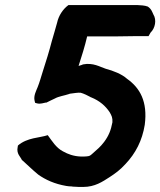

<svg xmlns="http://www.w3.org/2000/svg" viewBox="-20 -741 634 760"><path d="M50 -159C44 -132 62 -120 67 -107L69 -106C89 -88 107 -70 130 -51H131V-50C161 -29 196 -13 242 -5C249 -4 255 -3 264 -3C267 -2 271 -2 274 -2C283 -1 297 -1 309 -1C356 -1 386 -22 414 -40C437 -55 455 -68 476 -91C517 -134 543 -185 553 -247C565 -339 534 -393 483 -429C462 -448 428 -461 398 -469C376 -476 349 -494 308 -486H307V-485C302 -483 296 -482 291 -480C303 -517 316 -558 325 -597H444C470 -597 489 -598 518 -598H568L576 -612C594 -629 601 -662 587 -684C583 -692 580 -705 565 -715C552 -720 537 -720 523 -721H251C229 -705 212 -679 206 -651C200 -627 192 -604 185 -578C175 -539 162 -497 149 -457C142 -435 137 -416 129 -396C124 -383 112 -362 117 -342L119 -334L126 -332C140 -328 153 -334 161 -335H164C175 -340 185 -346 197 -351C213 -360 233 -362 254 -369L256 -370C270 -372 291 -375 299 -374C311 -371 329 -362 338 -357L339 -356H340C375 -342 398 -321 414 -297C422 -283 426 -275 425 -257C419 -225 410 -203 392 -179C377 -159 365 -150 345 -132C337 -125 335 -123 323 -122C291 -119 265 -125 245 -134L229 -142C202 -156 186 -183 169 -206C137 -195 88 -197 51 -165Z"/></svg>

Font: Hussar Pisanka
Style: BdKur
Weight: 700
Designer: Robert Jablonski
Foundry: Cannot Into Space Fonts
Version: Version 1.070